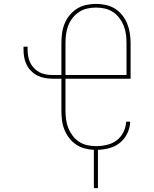

<svg xmlns="http://www.w3.org/2000/svg" viewBox="-20 -763 790 988"><path d="M463 205V8Q439 7 415 0.5Q391 -6 370.5 -20Q350 -34 335 -54Q320 -74 311 -97Q302 -120 299 -144.5Q296 -169 296 -193V-358H251Q231 -358 211 -361.5Q191 -365 173 -374Q155 -383 140.5 -397.5Q126 -412 117 -430Q108 -448 104.5 -468Q101 -488 101 -508V-523H122V-508Q122 -491 125 -473.5Q128 -456 135.5 -440.5Q143 -425 155.5 -412Q168 -399 183.5 -391Q199 -383 216 -380Q233 -377 251 -377H296V-542Q296 -567 299.5 -592.5Q303 -618 312.5 -641.5Q322 -665 338.5 -685Q355 -705 376.5 -718.5Q398 -732 423 -737.5Q448 -743 474 -743Q499 -743 524.5 -737.5Q550 -732 571.5 -718.5Q593 -705 609 -685Q625 -665 634.5 -641.5Q644 -618 648 -592.5Q652 -567 652 -542V-358H317V-193Q317 -171 320 -148Q323 -125 331.5 -104Q340 -83 354 -64.5Q368 -46 387 -33.5Q406 -21 428.5 -16Q451 -11 474 -11Q502 -11 530 -17.5Q558 -24 580 -40.5Q602 -57 615 -83Q628 -109 629 -137H650Q649 -106 635.5 -77.5Q622 -49 598.5 -29.5Q575 -10 545 -1.5Q515 7 484 8V205ZM317 -377H631V-542Q631 -564 628 -587Q625 -610 616.5 -631Q608 -652 594 -670.5Q580 -689 561 -701.5Q542 -714 519.5 -719Q497 -724 474 -724Q451 -724 428.5 -719Q406 -714 387 -701.5Q368 -689 353.5 -670.5Q339 -652 331 -631Q323 -610 320 -587Q317 -564 317 -542Z"/></svg>

Font: Iosevka Etoile Thin
Style: Regular
Weight: 100
Designer: Belleve Invis
Foundry: Belleve Invis
Version: Version 22.1.2; ttfautohint (v1.8.4)